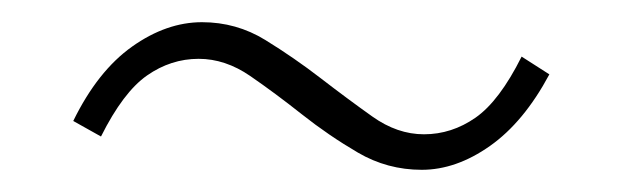

<svg xmlns="http://www.w3.org/2000/svg" viewBox="-20 -450 561 173"><path d="M360 -297Q329 -297 302.5 -312.5Q276 -328 252 -347Q228 -366 205.5 -381.5Q183 -397 159 -397Q134 -397 112.5 -382Q91 -367 71 -327L46 -341Q68 -386 99 -408Q130 -430 162 -430Q193 -430 219 -414Q245 -398 269 -379.5Q293 -361 315.5 -345Q338 -329 362 -329Q387 -329 408.5 -344Q430 -359 450 -399L475 -383Q452 -340 421.5 -318.5Q391 -297 360 -297Z"/></svg>

Font: Kinto Sans Thin
Style: Regular
Weight: 100
Designer: Authors: Ryoko NISHIZUKA  (kana & ideographs); Paul D. Hunt (Latin, Greek & Cyrillic); Wenlong ZHANG  (bopomofo); Sandol
Foundry: Adobe Systems Incorporated, ookami Inc.
Version: Version 0.001